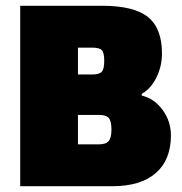

<svg xmlns="http://www.w3.org/2000/svg" viewBox="-20 -645 632 665"><path d="M50 -625H334Q444 -625 492.5 -586Q541 -547 541 -460Q541 -416 522 -377Q503 -338 471 -320V-314Q514 -304 543 -264.5Q572 -225 572 -176Q572 -91 519.5 -45.5Q467 0 369 0H50ZM250 -64 169 -145H322Q347 -145 356.5 -156.5Q366 -168 366 -196Q366 -225 357 -236Q348 -247 323 -247H234V-387H299Q324 -387 332.5 -396.5Q341 -406 341 -434Q341 -462 333 -471Q325 -480 299 -480H169L250 -561Z"/></svg>

Font: Changa ExtraLight ExtraBold
Style: Regular
Weight: 800
Version: Version 3.002; ttfautohint (v1.8.2)